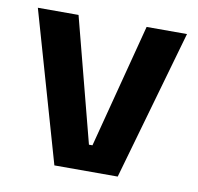

<svg xmlns="http://www.w3.org/2000/svg" viewBox="-62 -554 638 618"><g transform="rotate(10 257.0 -245.0)"><path d="M263.5 -85 369 -490.5H501L361 0H154L13.5 -490.5H146.5L252 -85Z"/></g></svg>

Font: Anek Gujarati Medium SemiBold
Style: Regular
Weight: 600
Version: Version 1.003